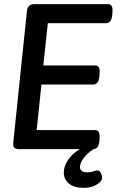

<svg xmlns="http://www.w3.org/2000/svg" viewBox="-20 -720 586 927"><path d="M73 0Q57 0 49.5 -6.5Q42 -13 44 -31L110 -666Q113 -700 146 -700H502Q526 -700 523 -663L522 -649Q520 -626 512 -617Q504 -608 492 -608H211L189 -404H440Q464 -404 461 -367L460 -353Q458 -330 450 -321Q442 -312 430 -312H180L157 -92H440Q463 -92 461 -55L460 -41Q458 -18 450 -9Q442 0 432 0Q403 18 384.5 42.5Q366 67 366 87Q366 98 374.5 105Q383 112 401 112Q421 112 430.5 107.5Q440 103 452 103Q460 103 466.5 115Q473 127 473 139Q473 155 447.5 171Q422 187 384 187Q337 187 312.5 166Q288 145 288 113Q288 82 309 51.5Q330 21 365 0Z"/></svg>

Font: Asap Medium
Style: Italic
Weight: 500
Italic angle: -6°
Designer: Pablo Cosgaya
Foundry: Omnibus-Type
Version: Version 3.001; ttfautohint (v1.8.3)